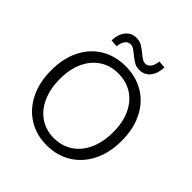

<svg xmlns="http://www.w3.org/2000/svg" viewBox="-241 -1095 1283 1283"><g transform="rotate(45 400.5 -453.5)"><path d="M67 -364Q67 -477 109.5 -561Q152 -645 227.5 -690Q303 -735 400 -735Q497 -735 573 -690Q649 -645 691.5 -560.5Q734 -476 734 -364Q734 -250 691.5 -165Q649 -80 573 -33.5Q497 13 400 13Q303 13 227.5 -33.5Q152 -80 109.5 -165Q67 -250 67 -364ZM653 -364Q653 -456 621.5 -524Q590 -592 533 -629Q476 -666 400 -666Q325 -666 268.5 -629Q212 -592 180.5 -524Q149 -456 149 -364Q149 -271 180.5 -201Q212 -131 269 -93Q326 -55 400 -55Q475 -55 532.5 -93Q590 -131 621.5 -201Q653 -271 653 -364ZM383 -828Q363 -845 349 -853.5Q335 -862 318 -862Q297 -862 281.5 -841.5Q266 -821 263 -786L211 -790Q213 -849 241.5 -884.5Q270 -920 317 -920Q347 -920 368 -908Q389 -896 417 -873Q437 -856 451 -847.5Q465 -839 482 -839Q503 -839 518 -859Q533 -879 537 -916L589 -912Q587 -853 558.5 -817Q530 -781 483 -781Q453 -781 432 -793Q411 -805 383 -828Z"/></g></svg>

Font: Nebula Sans Book
Style: Regular
Weight: 400
Designer: Paul D. Hunt for Adobe (as Source Sans)
Foundry: Nebula Entertainment & Broadcasting LLC
Version: Version 1.010